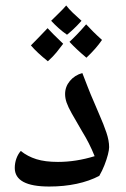

<svg xmlns="http://www.w3.org/2000/svg" viewBox="-20 -682 461 702"><path d="M160 0Q34 0 34 -68Q34 -86 40 -102.5Q46 -119 56 -130Q81 -110 113 -100Q145 -90 192 -90Q258 -90 326 -111Q316 -136 304.5 -158.5Q293 -181 280 -202Q256 -243 242.5 -267Q229 -291 223.5 -307Q218 -323 218 -338Q218 -365 235.5 -386Q253 -407 281 -415Q290 -392 301 -363.5Q312 -335 324 -308Q336 -281 344 -261Q359 -227 369 -197.5Q379 -168 379 -144Q379 -134 374.5 -116.5Q370 -99 362 -78.5Q354 -58 343 -39Q307 -20 260.5 -10Q214 0 160 0ZM155 -458Q135 -474 119.5 -488.5Q104 -503 93 -516Q106 -529 121.5 -545Q137 -561 154 -579Q160 -572 174.5 -557.5Q189 -543 211 -522Q200 -507 186.5 -490.5Q173 -474 155 -458ZM296 -471Q278 -486 262.5 -500.5Q247 -515 234 -529Q245 -539 260.5 -555Q276 -571 295 -593Q306 -581 320.5 -566.5Q335 -552 353 -536Q342 -520 328 -504Q314 -488 296 -471ZM225 -555Q209 -566 194.5 -579Q180 -592 167 -606Q184 -623 198 -636.5Q212 -650 222 -662Q232 -649 246 -635.5Q260 -622 278 -606Q262 -588 248 -575Q234 -562 225 -555Z"/></svg>

Font: Noto Naskh Arabic Medium
Style: Regular
Weight: 500
Designer: Monotype Design Team, David Williams, Mohamad Dakak and Nizar Qandah
Foundry: Monotype Imaging Inc.
Version: Version 2.016